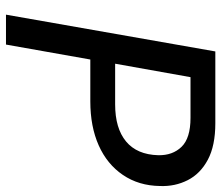

<svg xmlns="http://www.w3.org/2000/svg" viewBox="-69 -671 740 642"><g transform="rotate(90 301.0 -350.0)"><path d="M29 0 152 -700H392Q467 -700 514 -675Q561 -650 582.5 -607.5Q604 -565 602 -515Q601 -444 565 -391Q529 -338 466 -310Q403 -282 319 -282H179L129 0ZM193 -365H329Q409 -365 453 -401.5Q497 -438 499 -509Q500 -557 471 -587Q442 -617 374 -617H238Z"/></g></svg>

Font: DM Sans 17pt Medium
Style: Italic
Weight: 500
Italic angle: -10°
Version: Version 4.004;gftools[0.9.30]